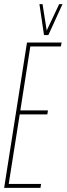

<svg xmlns="http://www.w3.org/2000/svg" viewBox="-21 -905 321 925"><path d="M-1 0 109 -700H276L272 -681H125L77 -373H210L207 -354H74L21 -19H177L174 0ZM280 -885 212 -736H191L169 -885H184L204 -758L264 -885Z"/></svg>

Font: Georama
Style: Italic
Weight: 400
Width: 2
Italic angle: -9°
Designer: Jean-Baptiste Levee
Foundry: Production Type
Version: Version 1.000